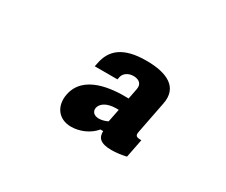

<svg xmlns="http://www.w3.org/2000/svg" viewBox="-65 -933 750 638"><g transform="rotate(30 310.0 -614.0)"><path d="M348.5 -771.5C257 -771.5 221.5 -735.5 211.5 -683.5L208.5 -669.5H295.5L297.5 -679C300.5 -693.5 315.5 -706.5 338 -706C358.5 -705.5 371.5 -694.5 367.5 -674L359.5 -633C294 -635 191 -625.5 174.5 -541.5C165 -493 192 -456 240 -456C272 -456 307.5 -470 330 -497H340.5C339.5 -472.5 351 -456 395.5 -456C413 -456 432 -458.5 451.5 -463L465.5 -534C444.5 -534 441 -538.5 444 -554L468 -677C481.5 -745 428.5 -771.5 348.5 -771.5ZM280.5 -551.5C284 -568.5 303.5 -584 340.5 -584H350L340 -534C329 -528.5 316.5 -525.5 307 -525.5C288 -525.5 278 -536.5 280.5 -551.5Z"/></g></svg>

Font: Monaspace Krypton ExtraBold
Style: Italic
Weight: 800
Italic angle: -11°
Designer: Riley Cran & the Lettermatic Team
Foundry: Lettermatic
Version: Version 1.101 (Monaspace Krypton)